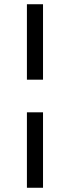

<svg xmlns="http://www.w3.org/2000/svg" viewBox="-20 -749 330 906"><path d="M107 -729H183V-373H107ZM107 -219H183V137H107Z"/></svg>

Font: Arima Madurai
Style: Regular
Weight: 400
Designer: Joana Correia and Natanael Gama
Foundry: NDISCOVER
Version: Version 1.020